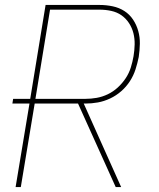

<svg xmlns="http://www.w3.org/2000/svg" viewBox="-20 -755 640 775"><path d="M43 0 99 -337H30L33 -356H102L164 -735H382Q409 -735 435 -729.5Q461 -724 482 -710.5Q503 -697 517 -676Q531 -655 538 -630Q545 -605 544.5 -578.5Q544 -552 540 -525Q535 -500 527 -475Q519 -450 504.5 -427.5Q490 -405 469.5 -387Q449 -369 424.5 -357.5Q400 -346 375 -341.5Q350 -337 325 -337H318L469 0H447L295 -337H120L64 0ZM123 -356H325Q347 -356 370 -360Q393 -364 415 -374.5Q437 -385 455.5 -402Q474 -419 487.5 -439.5Q501 -460 508 -482.5Q515 -505 519 -528Q523 -552 523.5 -575.5Q524 -599 518.5 -621Q513 -643 500.5 -662Q488 -681 470 -693.5Q452 -706 429 -711Q406 -716 382 -716H182Z"/></svg>

Font: Iosevka Thin Extended
Style: Italic
Weight: 100
Width: 7
Italic angle: -9°
Monospace: yes
Designer: Belleve Invis
Foundry: Belleve Invis
Version: Version 32.5.0; ttfautohint (v1.8.4)